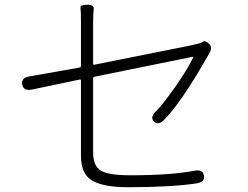

<svg xmlns="http://www.w3.org/2000/svg" viewBox="-20 -778 1040 804"><path d="M517 6Q402 6 357 -28Q319 -57 319 -126V-441Q319 -446 314 -445L114 -403Q78 -396 73 -424Q68 -452 103 -458L313 -495Q319 -496 319 -502V-684Q319 -734 317 -746Q315 -758 345 -758Q375 -759 372.5 -739.5Q370 -720 370 -684V-511Q370 -506 375 -507L775 -587Q792 -591 809 -595Q823 -598 831 -604Q839 -610 856 -594Q872 -579 854 -550Q851 -545 842 -530Q740 -351 668 -277Q643 -251 625 -269Q607 -287 633 -312Q657 -334 715 -416Q764 -486 789 -537Q791 -541 786 -540L377 -457Q370 -456 370 -449V-139Q370 -84 401.5 -64Q433 -44 526 -44Q694 -44 794 -63Q829 -70 834 -43Q839 -16 803 -10Q694 6 517 6Z"/></svg>

Font: Resource Han Rounded CN Light
Style: Regular
Weight: 300
Designer: Cyano Hao (round all glyphs); Ryoko NISHIZUKA 西塚涼子 (kana, bopomofo & ideographs); Paul D. Hunt (Latin, Greek & Cyrillic)
Foundry: Cyano Hao
Version: 0.990